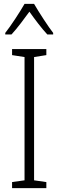

<svg xmlns="http://www.w3.org/2000/svg" viewBox="-20 -966 300 986"><path d="M155 -946H106C82 -904 35 -832 7 -797V-789H39C68 -820 104 -869 131 -906C158 -868 193 -821 223 -789H253V-797C230 -826 181 -901 155 -946ZM218 0V-31L155 -40V-673L218 -683V-714H42V-683L106 -673V-40L42 -31V0Z"/></svg>

Font: Noto Sans Armenian Condensed ExtraLight
Style: Regular
Weight: 200
Width: 3
Designer: Monotype Design Team
Foundry: Monotype Imaging Inc.
Version: Version 2.008